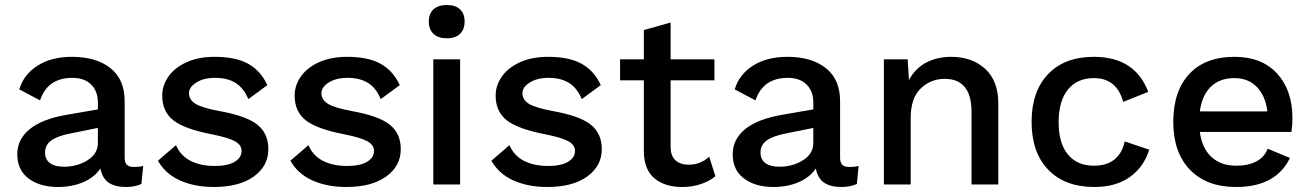

<svg xmlns="http://www.w3.org/2000/svg" viewBox="-20 -737 5234 767"><path d="M552 -74 545 -2Q518 10 483 10Q440 10 414.5 -7Q389 -24 381 -64Q358 -29 313 -9.5Q268 10 212 10Q139 10 94 -24Q49 -58 49 -121Q49 -180 98 -220.5Q147 -261 244 -278L371 -300V-327Q371 -373 344 -399.5Q317 -426 269 -426Q170 -426 140 -336L57 -380Q75 -440 130.5 -475Q186 -510 267 -510Q364 -510 421 -465Q478 -420 478 -333V-107Q478 -88 486.5 -79Q495 -70 515 -70Q537 -70 552 -74ZM371 -166V-226L262 -204Q210 -194 185 -176Q160 -158 160 -128Q160 -100 179.5 -85.5Q199 -71 235 -71Q289 -71 330 -97Q371 -123 371 -166Z M611 -95 683 -157Q702 -114 742 -94Q782 -74 838 -74Q889 -74 917 -90.5Q945 -107 945 -134Q945 -158 919 -172.5Q893 -187 829 -200Q718 -221 673 -256Q628 -291 628 -355Q628 -396 653 -431.5Q678 -467 725.5 -488.5Q773 -510 838 -510Q921 -510 971 -482.5Q1021 -455 1048 -397L972 -341Q954 -385 921.5 -405.5Q889 -426 839 -426Q794 -426 764.5 -407.5Q735 -389 735 -365Q735 -338 761.5 -322Q788 -306 858 -293Q964 -274 1008 -239Q1052 -204 1052 -141Q1052 -74 994 -32Q936 10 834 10Q758 10 699.5 -16Q641 -42 611 -95Z M1140 -95 1212 -157Q1231 -114 1271 -94Q1311 -74 1367 -74Q1418 -74 1446 -90.5Q1474 -107 1474 -134Q1474 -158 1448 -172.5Q1422 -187 1358 -200Q1247 -221 1202 -256Q1157 -291 1157 -355Q1157 -396 1182 -431.5Q1207 -467 1254.5 -488.5Q1302 -510 1367 -510Q1450 -510 1500 -482.5Q1550 -455 1577 -397L1501 -341Q1483 -385 1450.5 -405.5Q1418 -426 1368 -426Q1323 -426 1293.5 -407.5Q1264 -389 1264 -365Q1264 -338 1290.5 -322Q1317 -306 1387 -293Q1493 -274 1537 -239Q1581 -204 1581 -141Q1581 -74 1523 -32Q1465 10 1363 10Q1287 10 1228.5 -16Q1170 -42 1140 -95Z M1693 -651Q1693 -683 1712 -700Q1731 -717 1765 -717Q1799 -717 1817.5 -700Q1836 -683 1836 -651Q1836 -619 1817.5 -601.5Q1799 -584 1765 -584Q1731 -584 1712 -601.5Q1693 -619 1693 -651ZM1818 0H1711V-500H1818Z M1943 -95 2015 -157Q2034 -114 2074 -94Q2114 -74 2170 -74Q2221 -74 2249 -90.5Q2277 -107 2277 -134Q2277 -158 2251 -172.5Q2225 -187 2161 -200Q2050 -221 2005 -256Q1960 -291 1960 -355Q1960 -396 1985 -431.5Q2010 -467 2057.5 -488.5Q2105 -510 2170 -510Q2253 -510 2303 -482.5Q2353 -455 2380 -397L2304 -341Q2286 -385 2253.5 -405.5Q2221 -426 2171 -426Q2126 -426 2096.5 -407.5Q2067 -389 2067 -365Q2067 -338 2093.5 -322Q2120 -306 2190 -293Q2296 -274 2340 -239Q2384 -204 2384 -141Q2384 -74 2326 -32Q2268 10 2166 10Q2090 10 2031.5 -16Q1973 -42 1943 -95Z M2838 -33Q2814 -13 2779.5 -1.5Q2745 10 2705 10Q2636 10 2594.5 -24.5Q2553 -59 2552 -132V-416H2457V-500H2552V-617L2659 -647V-500H2834V-416H2659V-150Q2659 -114 2678.5 -96.5Q2698 -79 2732 -79Q2778 -79 2813 -111Z M3410 -74 3403 -2Q3376 10 3341 10Q3298 10 3272.5 -7Q3247 -24 3239 -64Q3216 -29 3171 -9.5Q3126 10 3070 10Q2997 10 2952 -24Q2907 -58 2907 -121Q2907 -180 2956 -220.5Q3005 -261 3102 -278L3229 -300V-327Q3229 -373 3202 -399.5Q3175 -426 3127 -426Q3028 -426 2998 -336L2915 -380Q2933 -440 2988.5 -475Q3044 -510 3125 -510Q3222 -510 3279 -465Q3336 -420 3336 -333V-107Q3336 -88 3344.5 -79Q3353 -70 3373 -70Q3395 -70 3410 -74ZM3229 -166V-226L3120 -204Q3068 -194 3043 -176Q3018 -158 3018 -128Q3018 -100 3037.5 -85.5Q3057 -71 3093 -71Q3147 -71 3188 -97Q3229 -123 3229 -166Z M3968 -324V0H3861V-290Q3861 -422 3754 -422Q3698 -422 3658 -383.5Q3618 -345 3618 -265V0H3511V-500H3606L3611 -417Q3636 -464 3680 -487Q3724 -510 3780 -510Q3863 -510 3915.5 -462Q3968 -414 3968 -324Z M4567 -370 4467 -330Q4441 -425 4350 -425Q4283 -425 4246 -379Q4209 -333 4209 -249Q4209 -165 4246 -120Q4283 -75 4350 -75Q4401 -75 4432 -100Q4463 -125 4473 -172L4571 -139Q4549 -69 4493 -29.5Q4437 10 4352 10Q4234 10 4167.5 -59Q4101 -128 4101 -250Q4101 -372 4167 -441Q4233 -510 4350 -510Q4514 -510 4567 -370Z M5139 -210H4773Q4782 -144 4820 -109.5Q4858 -75 4918 -75Q4967 -75 4999.5 -92.5Q5032 -110 5044 -143L5133 -106Q5077 10 4918 10Q4800 10 4733.5 -59Q4667 -128 4667 -250Q4667 -373 4731 -441.5Q4795 -510 4911 -510Q5021 -510 5082 -443Q5143 -376 5143 -265Q5143 -236 5139 -210ZM4773 -292H5043Q5035 -355 5000.5 -390Q4966 -425 4911 -425Q4853 -425 4817.5 -391Q4782 -357 4773 -292Z"/></svg>

Font: Work Sans Medium
Style: Regular
Weight: 500
Designer: Wei Huang
Foundry: Wei Huang
Version: Version 1.500